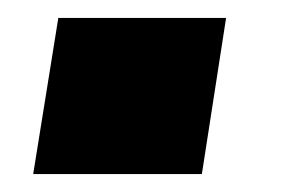

<svg xmlns="http://www.w3.org/2000/svg" viewBox="-20 -194 343 214"><path d="M17 0 45 -174H232L205 0Z"/></svg>

Font: Nunito Sans 7pt ExtraBold
Style: Italic
Weight: 800
Italic angle: -9°
Designer: Vernon Adams
Foundry: Vernon Adams
Version: Version 3.101;gftools[0.9.27]